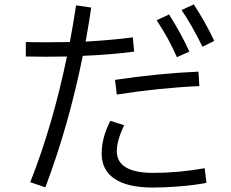

<svg xmlns="http://www.w3.org/2000/svg" viewBox="-20 -824 1040 863"><path d="M890 -614Q842 -712 796 -779L851 -804Q905 -722 943 -640ZM583 -592Q477 -578 352 -573Q290 -264 184 18L116 -5Q217 -261 281 -570L184 -569L96 -570V-635Q125 -634 190 -634Q258 -634 294 -635Q307 -703 322 -800L390 -790Q384 -745 365 -637Q485 -644 577 -656ZM775 -567Q740 -649 684 -733L740 -759Q800 -663 831 -592ZM497 -465Q691 -494 872 -502L876 -437Q696 -429 505 -399ZM900 -68 908 -2Q855 8 789.5 13.5Q724 19 667 19Q554 19 495.5 -20Q437 -59 437 -134Q437 -205 476 -281L538 -261Q505 -192 505 -145Q505 -47 669 -47Q784 -47 900 -68Z"/></svg>

Font: IBM Plex Sans JP
Style: Regular
Weight: 400
Designer: Mike Abbink; Paul van der Laan; Pieter van Rosmalen; Wujin Sim; Yejin Wi; Jinhee Kim; Boomi Park; Yona Kim; Kichan Ma
Foundry: Sandoll Inc.
Version: Version 1.001